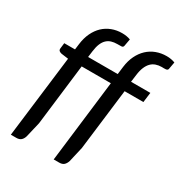

<svg xmlns="http://www.w3.org/2000/svg" viewBox="-197 -870 1058 1129"><g transform="rotate(30 331.5 -305.0)"><path d="M499 -499H630L621.5 -432H494L443.5 -17.5L420 84.5Q414 103.5 402.8 113.8Q391.5 124 371 124H333.5L400.5 -432H202.5L152.5 -17.5L128.5 84.5Q123 103.5 111.5 113.8Q100 124 80 124H42.5L110.5 -431L62.5 -437.5Q51.5 -440 45.8 -445.2Q40 -450.5 41 -461L45.5 -499H118.5L123.5 -538Q129 -581.5 145.2 -615.5Q161.5 -649.5 186 -672.8Q210.5 -696 242.5 -708.2Q274.5 -720.5 311.5 -720.5Q343.5 -720.5 368.5 -711L359.5 -661.5Q357 -651.5 345.5 -651Q334 -650.5 317.5 -650.5Q296.5 -650.5 279.2 -645.2Q262 -640 248.5 -627.5Q235 -615 226 -593.8Q217 -572.5 213 -541L207.5 -499H408.5L415 -551.5Q420.5 -595 437 -629Q453.5 -663 478.5 -686.5Q503.5 -710 536 -722.2Q568.5 -734.5 606 -734.5Q637 -734.5 663 -724.5L654 -675Q652.5 -670 649 -667.8Q645.5 -665.5 640 -664.8Q634.5 -664 627.2 -664.2Q620 -664.5 612 -664.5Q591 -664.5 573 -658.2Q555 -652 541.5 -638.2Q528 -624.5 518.8 -602.5Q509.5 -580.5 505.5 -548.5Z"/></g></svg>

Font: Lato Medium
Style: Italic
Weight: 500
Italic angle: -7°
Designer: Lukasz Dziedzic
Foundry: tyPoland Lukasz Dziedzic
Version: Version 2.006; 2014-01-15